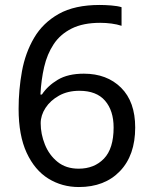

<svg xmlns="http://www.w3.org/2000/svg" viewBox="-20 -744 612 774"><path d="M55 -305Q55 -382 68.5 -456.5Q82 -531 117.5 -591.5Q153 -652 217 -688Q281 -724 382 -724Q403 -724 428.5 -722Q454 -720 470 -715V-640Q452 -646 429.5 -649Q407 -652 384 -652Q315 -652 269 -629Q223 -606 196.5 -566Q170 -526 158 -474Q146 -422 143 -363H149Q172 -398 213 -422.5Q254 -447 318 -447Q411 -447 468 -390.5Q525 -334 525 -230Q525 -118 463.5 -54Q402 10 298 10Q230 10 175 -24Q120 -58 87.5 -128Q55 -198 55 -305ZM297 -64Q360 -64 399 -104.5Q438 -145 438 -230Q438 -298 403.5 -338Q369 -378 300 -378Q253 -378 218 -358.5Q183 -339 163.5 -309Q144 -279 144 -247Q144 -204 161 -161.5Q178 -119 212 -91.5Q246 -64 297 -64Z"/></svg>

Font: Noto Sans Sharada
Style: Regular
Weight: 400
Designer: Monotype Design Team
Foundry: Monotype Imaging Inc.
Version: Version 2.006; ttfautohint (v1.8.4.7-5d5b)